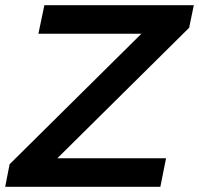

<svg xmlns="http://www.w3.org/2000/svg" viewBox="-34 -720 767 740"><path d="M-14 0 3 -87 511 -590H114L137 -700H713L695 -613L187 -110H606L584 0Z"/></svg>

Font: Montserrat Thin SemiBold
Style: Italic
Weight: 600
Italic angle: -11.3°
Version: Version 9.000